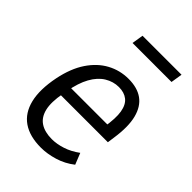

<svg xmlns="http://www.w3.org/2000/svg" viewBox="-204 -778 881 881"><g transform="rotate(45 236.5 -337.5)"><path d="M225 9Q152 9 107 -22Q62 -53 47 -114.5Q32 -176 50 -266Q66 -344 100.5 -395.5Q135 -447 183 -473Q231 -499 287 -499Q344 -499 379.5 -473.5Q415 -448 428.5 -395.5Q442 -343 430 -262L425 -226H105L114 -282H381L363 -264Q374 -330 367.5 -368Q361 -406 339 -423.5Q317 -441 282 -441Q246 -441 214 -421.5Q182 -402 159.5 -361.5Q137 -321 126 -258L122 -236Q110 -172 119.5 -132Q129 -92 158 -73Q187 -54 233 -54Q265 -54 300.5 -65.5Q336 -77 370 -102L392 -47Q355 -18 310.5 -4.5Q266 9 225 9ZM183 -628 192 -684H445L436 -628Z"/></g></svg>

Font: Nunito Sans 10pt Condensed
Style: Italic
Weight: 400
Width: 3
Italic angle: -9°
Designer: Vernon Adams
Foundry: Vernon Adams
Version: Version 3.101;gftools[0.9.27]